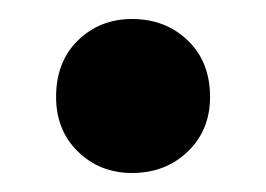

<svg xmlns="http://www.w3.org/2000/svg" viewBox="-20 -169 280 202"><path d="M119 13Q85 13 62 -9.5Q39 -32 39 -67Q39 -104 62 -126.5Q85 -149 119 -149Q154 -149 177.5 -126.5Q201 -104 201 -67Q201 -32 177.5 -9.5Q154 13 119 13Z"/></svg>

Font: Radio Canada Big SemiBold
Style: Regular
Weight: 600
Designer: Étienne Aubert Bonn
Foundry: Coppers and Brasses
Version: Version 1.001